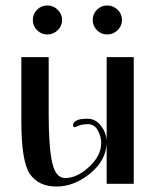

<svg xmlns="http://www.w3.org/2000/svg" viewBox="-20 -672 573 702"><path d="M253 -207Q247 -207 247 -215Q247 -223 258.5 -230.5Q270 -238 299.5 -238Q329 -238 348.5 -213Q368 -188 370 -158V-463H469V0H370V-146Q366 -83 308 -36.5Q250 10 187 10Q121 10 89.5 -35.5Q58 -81 58 -229V-463H158V-255Q158 -137 170.5 -79Q183 -21 218 -21Q262 -21 306 -62Q350 -103 350 -149Q350 -173 337.5 -195.5Q325 -218 302.5 -218Q280 -218 267.5 -212.5Q255 -207 253 -207ZM115.5 -561.5Q100 -577 100 -599Q100 -621 115.5 -636.5Q131 -652 153 -652Q175 -652 191 -636.5Q207 -621 207 -599Q207 -577 191 -561.5Q175 -546 153 -546Q131 -546 115.5 -561.5ZM334.5 -561.5Q319 -577 319 -599Q319 -621 334.5 -636.5Q350 -652 372 -652Q394 -652 410 -636.5Q426 -621 426 -599Q426 -577 410 -561.5Q394 -546 372 -546Q350 -546 334.5 -561.5Z"/></svg>

Font: Spirax
Style: Regular
Weight: 400
Designer: Brenda Gallo (gbrenda1987@gmail.com)
Foundry: Brenda Gallo
Version: Version 1.002